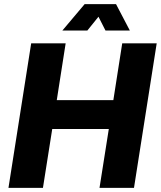

<svg xmlns="http://www.w3.org/2000/svg" viewBox="-20 -910 779 930"><path d="M21 0 131 -700H298L255 -425H529L572 -700H739L629 0H462L507 -285H233L188 0ZM282 -762 390 -890H542L609 -762H491L457 -829L403 -762Z"/></svg>

Font: MuseoModerno Thin
Style: Bold Italic
Weight: 700
Italic angle: -9°
Version: Version 1.003